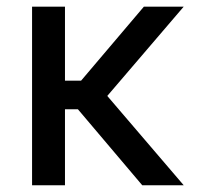

<svg xmlns="http://www.w3.org/2000/svg" viewBox="-20 -550 641 570"><path d="M172.9 0H75.2V-530.3H172.9ZM264.6 -225.6H141.6L126 -310.5H220.7L407.2 -530.3H525.4ZM208 -229.5 270.5 -297.9 525.4 0H402.3Z"/></svg>

Font: Pretendard Std Variable
Style: Regular
Weight: 400
Designer: Base glyphs from Inter by Rasmus Andersson; Hangeul glyphs from Noto Sans CJK(Source Han Sans) by Jang Soo-young and Kan
Foundry: Kil Hyung-jin
Version: Version 1.309;Glyphs 3.2 (3225)